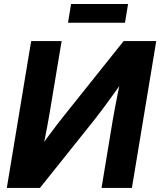

<svg xmlns="http://www.w3.org/2000/svg" viewBox="-20 -931 794 951"><path d="M633.3 0H482.9L538.6 -336.9Q542.5 -358.4 549.1 -394.8Q555.7 -431.2 565.4 -478.8Q575.2 -526.4 586.9 -579.6L612.8 -563.5Q577.1 -513.2 545.9 -469.7Q514.6 -426.3 489.3 -392.1Q463.9 -357.9 444.3 -333.5L177.7 0H13.7L134.3 -727.5H285.2L225.6 -370.1Q221.7 -345.7 214.1 -305.4Q206.5 -265.1 197.8 -221.4Q189 -177.7 180.7 -142.6L167.5 -182.1Q190.4 -216.8 214.6 -250Q238.8 -283.2 260.7 -311.5Q282.7 -339.8 297.9 -358.9L592.3 -727.5H753.9ZM614.3 -911.1 599.1 -818.4H316.9L332 -911.1Z"/></svg>

Font: Inter 28pt
Style: Bold Italic
Weight: 700
Italic angle: -9.3988°
Designer: Rasmus Andersson
Foundry: rsms
Version: Version 4.001;git-66647c0bb